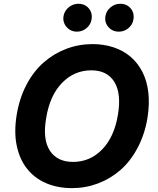

<svg xmlns="http://www.w3.org/2000/svg" viewBox="-20 -966 822 996"><path d="M745 -353.7Q730.5 -268.1 693.7 -198.9Q657 -129.6 604.9 -84.2Q552.9 -38.7 488.5 -14.4Q424 9.9 353 9.9Q278.8 9.9 219.1 -15.8Q159.4 -41.5 120.6 -90.4Q81.7 -139.2 66.8 -210.2Q51.8 -281.2 66.8 -371.8Q81 -457.4 117.7 -527Q154.5 -596.6 206.7 -642.2Q258.9 -687.9 323.7 -712.5Q388.5 -737.2 459.9 -737.2Q518.8 -737.2 569.1 -720.5Q619.3 -703.8 657 -671.9Q694.6 -639.9 718.6 -593.2Q742.5 -546.5 749.5 -486.5Q756.4 -426.5 745 -353.7ZM592 -371.8Q610.1 -482.2 572.8 -541.7Q535.5 -601.2 453.8 -601.2Q365.1 -601.2 301.7 -535.9Q238.3 -470.5 219.5 -353.7Q200.3 -243.6 238.5 -184.8Q276.6 -126.1 358.7 -126.1Q447.1 -126.1 509.9 -190.7Q572.8 -255.3 592 -371.8ZM596.9 -801.8Q562.9 -801.8 542.1 -826Q521.3 -850.1 527 -883.2Q531.6 -909.8 553.8 -928.1Q576 -946.4 603.7 -946.4Q637.8 -946.4 657.8 -922.6Q677.9 -898.8 672.2 -865.1Q668.3 -838.8 646.5 -820.3Q624.6 -801.8 596.9 -801.8ZM379.6 -801.8Q345.9 -801.8 325.1 -826.2Q304.3 -850.5 309.7 -883.2Q314.3 -909.8 336.5 -928.1Q358.7 -946.4 386.4 -946.4Q420.5 -946.4 440.5 -922.6Q460.6 -898.8 454.9 -865.1Q451 -838.8 429.2 -820.3Q407.3 -801.8 379.6 -801.8Z"/></svg>

Font: Karasuma Gothic
Style: Bold Italic
Weight: 700
Italic angle: 9.39998°
Designer: Rasmus Andersson / Ryoko Nishizuka
Foundry: Genbu
Version: Version 1.00